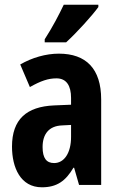

<svg xmlns="http://www.w3.org/2000/svg" viewBox="-20 -786 509 816"><path d="M398 -756V-766H251C230 -722 204 -672 170 -619V-606H261C308 -649 372 -720 398 -756ZM230 -558C175 -558 116 -541 66 -512L107 -416C153 -442 185 -453 220 -453C263 -453 282 -421 282 -370V-341L210 -338C93 -333 31 -279 31 -163C31 -74 67 10 158 10C222 10 259 -17 292 -73H295L316 0H410V-363C410 -494 346 -558 230 -558ZM244 -253 282 -255V-204C282 -136 253 -93 210 -93C178 -93 161 -113 161 -161C161 -216 188 -251 244 -253Z"/></svg>

Font: Noto Sans Kannada ExtraCondensed
Style: Bold
Weight: 700
Width: 2
Designer: Jelle Bosma - Monotype Design Team
Foundry: Monotype Imaging Inc.
Version: Version 2.005